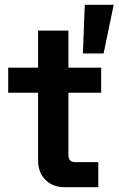

<svg xmlns="http://www.w3.org/2000/svg" viewBox="-20 -777 492 797"><path d="M248 0Q199 0 168.5 -30.5Q138 -61 138 -112V-392H14V-496H138V-650H264V-496H400V-392H264V-134Q264 -104 292 -104H388V0ZM324 -555 332 -757H452L410 -555Z"/></svg>

Font: Space Grotesk Frontify
Style: Bold
Weight: 700
Designer: Florian Karsten
Version: Version 2.000